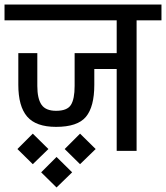

<svg xmlns="http://www.w3.org/2000/svg" viewBox="-30 -667 734 849"><path d="M0 0ZM684 -647V-577H574V0H486V-362H387V-292Q387 -195 350 -150.5Q313 -106 218 -106Q129 -106 90 -151.5Q51 -197 51 -292V-432H135V-287Q135 -231 153.5 -204Q172 -177 218 -177Q267 -177 283.5 -203Q300 -229 300 -287V-432H486V-577H-10V-647ZM47 -8 115 -76 184 -8 115 59ZM152 95 220 27 289 95 220 162ZM256 -8 324 -76 393 -8 324 59Z"/></svg>

Font: Biryani
Style: Regular
Weight: 400
Designer: Dan Reynolds and Mathieu Réguer
Foundry: Dan Reynolds and Mathieu Réguer
Version: Version 1.004; ttfautohint (v1.1) -l 5 -r 5 -G 72 -x 0 -D la